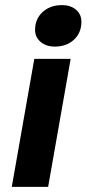

<svg xmlns="http://www.w3.org/2000/svg" viewBox="-20 -730 338 750"><path d="M117 -613Q117 -656 146.5 -683Q176 -710 222 -710Q256 -710 277 -692Q298 -674 298 -645Q298 -602 269 -575Q240 -548 194 -548Q160 -548 138.5 -566.5Q117 -585 117 -613ZM114 -500H256L168 0H26Z"/></svg>

Font: Sarabun ExtraBold
Style: Italic
Weight: 800
Italic angle: -10°
Designer: Suppakit Chalermlarp | Katatrad Co.,Ltd.
Foundry: Cadson Demak Co.,Ltd.
Version: Version 1.000; ttfautohint (v1.6)